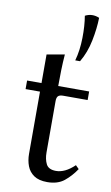

<svg xmlns="http://www.w3.org/2000/svg" viewBox="-91 -844 524 905"><g transform="rotate(10 171.0 -391.0)"><path d="M322 -87 338 -71Q314 -35 283 -10Q252 15 202 15Q162 15 138.5 -1Q115 -17 105 -43.5Q95 -70 95 -101V-399H26V-440H95V-577L180 -592Q177 -554 176 -516Q175 -478 175 -440H323V-399H206Q189 -399 182 -392Q175 -385 175 -368V-122Q175 -90 186.5 -67Q198 -44 234 -44Q255 -44 277 -54.5Q299 -65 322 -87ZM241 -788Q274 -805 309 -790Q308 -739 296 -679.5Q284 -620 256 -573H233Q247 -623 248 -682.5Q249 -742 241 -788Z"/></g></svg>

Font: Bona Nova
Style: Regular
Weight: 400
Designer: Mateusz Machalski
Foundry: Capitalics
Version: Version 4.001; ttfautohint (v1.8.3)